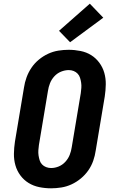

<svg xmlns="http://www.w3.org/2000/svg" viewBox="-20 -1013 640 1041"><path d="M257 8Q224 8 192.5 1.5Q161 -5 135 -21Q109 -37 90.5 -62Q72 -87 63.5 -117Q55 -147 55.5 -179.5Q56 -212 61 -245L110 -538Q114 -566 124 -593.5Q134 -621 150.5 -645.5Q167 -670 190.5 -689.5Q214 -709 241 -721.5Q268 -734 296.5 -738.5Q325 -743 352 -743Q385 -743 417 -736.5Q449 -730 474.5 -714Q500 -698 518.5 -673Q537 -648 545.5 -618Q554 -588 553.5 -555.5Q553 -523 548 -490L499 -197Q495 -169 485.5 -141.5Q476 -114 459 -89.5Q442 -65 418.5 -45.5Q395 -26 368 -13.5Q341 -1 312.5 3.5Q284 8 257 8ZM257 -102Q278 -102 298.5 -110.5Q319 -119 334.5 -136Q350 -153 358 -173.5Q366 -194 369 -215L418 -508Q420 -522 421 -536.5Q422 -551 420 -564.5Q418 -578 414 -591Q410 -604 401 -613.5Q392 -623 379.5 -628Q367 -633 353 -633Q332 -633 311 -624.5Q290 -616 274.5 -599Q259 -582 251 -561.5Q243 -541 240 -520L191 -227Q189 -213 188 -198.5Q187 -184 189 -170.5Q191 -157 195 -144Q199 -131 208 -121.5Q217 -112 230 -107Q243 -102 257 -102ZM360 -784 300 -846 467 -993 540 -917Z"/></svg>

Font: Iosevka HT Extrabold Extended
Style: Italic
Weight: 800
Width: 7
Italic angle: -9°
Monospace: yes
Designer: Belleve Invis
Foundry: Belleve Invis
Version: Version 32.3.0; ttfautohint (v1.8.4)